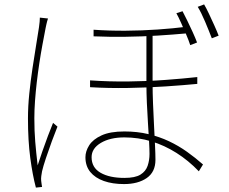

<svg xmlns="http://www.w3.org/2000/svg" viewBox="-20 -813 1040 872"><path d="M673 -661Q673 -626 673 -585Q673 -544 673 -504.5Q673 -465 673 -434Q673 -392 675 -342.5Q677 -293 679.5 -244Q682 -195 684 -154Q686 -113 686 -87Q686 -32 646.5 -4.5Q607 23 543 23Q491 23 451.5 9Q412 -5 390 -32Q368 -59 368 -99Q368 -126 385 -153Q402 -180 441 -198Q480 -216 545 -216Q603 -216 653.5 -204Q704 -192 747.5 -171.5Q791 -151 829.5 -123.5Q868 -96 902 -66L883 -35Q836 -84 781.5 -118.5Q727 -153 667.5 -171Q608 -189 545 -189Q480 -189 438 -164Q396 -139 396 -99Q396 -52 436.5 -28.5Q477 -5 545 -5Q594 -5 618 -20Q642 -35 650.5 -60Q659 -85 659 -114Q659 -134 657 -171Q655 -208 652 -253.5Q649 -299 647 -345.5Q645 -392 645 -431Q645 -462 645 -503.5Q645 -545 645 -587.5Q645 -630 645 -661ZM389 -448Q475 -442 562.5 -443Q650 -444 731 -450Q812 -456 876 -463V-432Q814 -426 732 -420.5Q650 -415 561.5 -413.5Q473 -412 389 -417ZM405 -678Q475 -673 550.5 -673.5Q626 -674 697 -679Q768 -684 823 -691V-661Q769 -656 698 -651.5Q627 -647 551 -646Q475 -645 405 -648ZM198 -729Q196 -723 194 -716Q192 -709 190.5 -701.5Q189 -694 187 -685Q180 -649 172.5 -608.5Q165 -568 158.5 -525Q152 -482 147 -439Q142 -396 139 -354.5Q136 -313 136 -276Q136 -218 140 -169.5Q144 -121 151 -62Q160 -90 172.5 -126Q185 -162 198 -196.5Q211 -231 221 -255L241 -238Q230 -211 215.5 -171.5Q201 -132 188.5 -94.5Q176 -57 171 -35Q169 -25 167.5 -13.5Q166 -2 167 8Q168 15 169 23Q170 31 171 36L143 39Q128 -17 117.5 -95.5Q107 -174 107 -275Q107 -329 113 -387.5Q119 -446 127.5 -502.5Q136 -559 144 -607.5Q152 -656 157 -689Q159 -703 160 -714Q161 -725 161 -733ZM809 -762Q818 -745 830.5 -719.5Q843 -694 855 -667.5Q867 -641 875 -620L844 -608Q837 -630 825.5 -656.5Q814 -683 802.5 -709Q791 -735 781 -753ZM907 -793Q917 -776 929 -750.5Q941 -725 953 -698.5Q965 -672 973 -651L942 -639Q929 -673 911.5 -714.5Q894 -756 878 -782Z"/></svg>

Font: Noto Sans JP
Style: Regular
Weight: 100
Designer: Ryoko NISHIZUKA 西塚涼子 (kana, bopomofo & ideographs); Paul D. Hunt (Latin, Greek & Cyrillic); Sandoll Communications 산돌커뮤니
Foundry: Adobe
Version: Version 2.004;hotconv 1.0.118;makeotfexe 2.5.65603